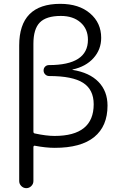

<svg xmlns="http://www.w3.org/2000/svg" viewBox="-20 -760 620 1000"><path d="M154 -532V-75Q154 -66 161 -65Q221 -52 264 -52Q468 -52 468 -217Q468 -293 413 -328.5Q358 -364 236 -364Q224 -364 215.5 -372.5Q207 -381 207 -393Q207 -405 215 -413Q223 -421 235 -421Q438 -421 438 -553Q438 -609 399.5 -643Q361 -677 297 -677Q221 -677 187.5 -643Q154 -609 154 -532ZM80 183V-523Q80 -740 294 -740Q391 -740 449 -690.5Q507 -641 507 -563Q507 -502 467 -457.5Q427 -413 358 -398Q357 -398 357 -397Q357 -396 358 -396Q446 -382 493 -333.5Q540 -285 540 -210Q540 -103 471 -46.5Q402 10 265 10Q219 10 161 -1Q158 -2 156 0.5Q154 3 154 6V183Q154 198 143 209Q132 220 117 220Q102 220 91 209Q80 198 80 183Z"/></svg>

Font: Rounded Mplus 1c
Style: Regular
Weight: 400
Version: Version 1.059.20150529